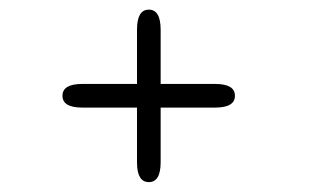

<svg xmlns="http://www.w3.org/2000/svg" viewBox="-20 -488 659 398"><path d="M109.5 -289.5Q109.5 -314 150.5 -314H426Q467 -314 467 -289.5Q467 -265 426 -265H150.5Q109.5 -265 109.5 -289.5ZM288.5 -110.5Q264 -110.5 264 -151.5V-426.5Q264 -468 288.5 -468Q313 -468 313 -426.5V-151.5Q313 -110.5 288.5 -110.5Z"/></svg>

Font: Sono Monospace Light
Style: Regular
Weight: 300
Version: Version 2.112